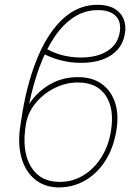

<svg xmlns="http://www.w3.org/2000/svg" viewBox="-20 -780 585 811"><path d="M309.1 -454.1Q369.1 -454.6 409.4 -425.8Q449.7 -397 466.3 -345.7Q482.9 -294.4 471.2 -226.6Q459 -154.3 424.8 -100.8Q390.6 -47.4 340.3 -18.1Q290 11.2 229 11.7Q168 11.2 127 -22.7Q85.9 -56.6 69.8 -116.7Q53.7 -176.8 66.9 -254.9L74.7 -305.7Q98.1 -442.9 142.1 -544.9Q186 -647 249 -703.4Q312 -759.8 392.1 -759.8Q435.5 -759.8 463.4 -743.4Q491.2 -727.1 502.4 -699.2Q513.7 -671.4 507.3 -635.7Q500.5 -597.2 476.1 -569.8Q451.7 -542.5 413.1 -528.6Q374.5 -514.6 323.7 -514.6Q277.8 -514.2 233.2 -526.1Q188.5 -538.1 151.9 -559.6L162.6 -582Q197.3 -559.6 237.8 -548.3Q278.3 -537.1 321.8 -537.1Q390.6 -537.1 434.1 -564.9Q477.5 -592.8 485.8 -643.6Q493.2 -688.5 468.3 -713.1Q443.4 -737.8 392.1 -737.3Q336.4 -736.8 290.8 -706.5Q245.1 -676.3 209 -622.1Q172.9 -567.9 146.5 -496.1Q120.1 -424.3 103 -340.8Q138.7 -394 192.1 -424.3Q245.6 -454.6 309.1 -454.1ZM309.1 -431.6Q257.3 -431.6 210 -407.7Q162.6 -383.8 129.9 -343.8Q97.2 -303.7 89.4 -254.9Q70.8 -143.6 109.9 -77.4Q148.9 -11.2 232.9 -11.7Q286.1 -11.7 331.3 -38.8Q376.5 -65.9 407.5 -114.5Q438.5 -163.1 448.7 -226.6Q463.9 -321.3 426.5 -376.5Q389.2 -431.6 309.1 -431.6Z"/></svg>

Font: Inter 20pt Thin
Style: Italic
Weight: 250
Italic angle: -9.3988°
Version: Version 4.001;git-66647c0bb